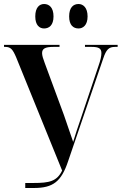

<svg xmlns="http://www.w3.org/2000/svg" viewBox="-20 -938 607 958"><path d="M372 -796C394 -796 417 -812 417 -856C417 -901 394 -918 372 -918C346 -918 325 -901 325 -856C325 -812 346 -796 372 -796ZM200 -796C225 -796 247 -812 247 -856C247 -901 225 -918 200 -918C177 -918 156 -901 156 -856C156 -812 177 -796 200 -796ZM106 0H149C245 0 286 -32 320 -134L495 -646C510 -691 523 -704 554 -704H567V-714H404V-704H438C473 -704 486 -696 486 -673C486 -658 481 -636 472 -611L381 -340C368 -303 357 -269 345 -230C330 -275 316 -316 299 -364L203 -624C195 -645 190 -661 190 -673C190 -695 205 -704 246 -704H277V-714H0V-704H6C34 -704 44 -691 61 -651L290 -87C264 -33 226 -25 147 -25H106Z"/></svg>

Font: Noto Serif Display ExtraCondensed
Style: Bold
Weight: 700
Width: 2
Designer: Monotype Design Team
Foundry: Monotype Imaging Inc.
Version: Version 2.009